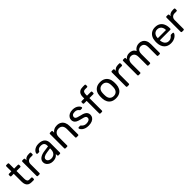

<svg xmlns="http://www.w3.org/2000/svg" viewBox="525 -2634 4538 4538"><g transform="rotate(-45 2794.0 -365.0)"><path d="M277 0Q221 0 186 -21.5Q151 -43 135 -82.5Q119 -122 119 -176V-440H41Q31 -440 24.5 -446.5Q18 -453 18 -463V-497Q18 -507 24.5 -513.5Q31 -520 41 -520H119V-687Q119 -697 125.5 -703.5Q132 -710 142 -710H189Q199 -710 205.5 -703.5Q212 -697 212 -687V-520H336Q347 -520 353 -513.5Q359 -507 359 -497V-463Q359 -453 353 -446.5Q347 -440 336 -440H212V-183Q212 -136 228 -109Q244 -82 285 -82H346Q356 -82 362.5 -75.5Q369 -69 369 -59V-23Q369 -13 362.5 -6.5Q356 0 346 0Z M488 0Q478 0 471.5 -6.5Q465 -13 465 -23V-496Q465 -506 471.5 -513Q478 -520 488 -520H534Q544 -520 551 -513Q558 -506 558 -496V-452Q578 -486 613 -503Q648 -520 698 -520H737Q747 -520 753.5 -513.5Q760 -507 760 -497V-456Q760 -446 753.5 -440Q747 -434 737 -434H677Q623 -434 592 -402.5Q561 -371 561 -317V-23Q561 -13 554 -6.5Q547 0 537 0Z M982 10Q932 10 891 -10Q850 -30 825 -64Q800 -98 800 -141Q800 -210 856 -251Q912 -292 1002 -305L1151 -326V-355Q1151 -403 1123.5 -430Q1096 -457 1034 -457Q990 -457 962 -439Q934 -421 923 -393Q917 -378 902 -378H857Q846 -378 840.5 -384.5Q835 -391 835 -400Q835 -415 846.5 -437Q858 -459 882 -480Q906 -501 943.5 -515.5Q981 -530 1035 -530Q1095 -530 1136 -514.5Q1177 -499 1200.5 -473Q1224 -447 1234.5 -414Q1245 -381 1245 -347V-23Q1245 -13 1238.5 -6.5Q1232 0 1222 0H1176Q1165 0 1159 -6.5Q1153 -13 1153 -23V-66Q1140 -48 1118 -30.5Q1096 -13 1063 -1.5Q1030 10 982 10ZM1003 -65Q1044 -65 1078 -82.5Q1112 -100 1131.5 -137Q1151 -174 1151 -230V-258L1035 -241Q964 -231 928 -207.5Q892 -184 892 -148Q892 -120 908.5 -101.5Q925 -83 950.5 -74Q976 -65 1003 -65Z M1412 0Q1402 0 1395.5 -6.5Q1389 -13 1389 -23V-497Q1389 -507 1395.5 -513.5Q1402 -520 1412 -520H1459Q1469 -520 1475.5 -513.5Q1482 -507 1482 -497V-453Q1508 -487 1547.5 -508.5Q1587 -530 1649 -530Q1714 -530 1759.5 -501.5Q1805 -473 1828.5 -422.5Q1852 -372 1852 -305V-23Q1852 -13 1845.5 -6.5Q1839 0 1829 0H1779Q1769 0 1762.5 -6.5Q1756 -13 1756 -23V-300Q1756 -370 1722 -409.5Q1688 -449 1622 -449Q1560 -449 1522.5 -409.5Q1485 -370 1485 -300V-23Q1485 -13 1478.5 -6.5Q1472 0 1462 0Z M2175 10Q2119 10 2079 -4Q2039 -18 2014 -38Q1989 -58 1976.5 -78Q1964 -98 1963 -110Q1962 -121 1970 -127Q1978 -133 1986 -133H2031Q2036 -133 2039.5 -131.5Q2043 -130 2049 -123Q2062 -109 2078 -95Q2094 -81 2117.5 -72Q2141 -63 2176 -63Q2227 -63 2260 -82.5Q2293 -102 2293 -140Q2293 -165 2279.5 -180Q2266 -195 2231.5 -207Q2197 -219 2137 -232Q2077 -246 2042 -266.5Q2007 -287 1992 -315.5Q1977 -344 1977 -380Q1977 -417 1999 -451.5Q2021 -486 2063.5 -508Q2106 -530 2170 -530Q2222 -530 2259 -517Q2296 -504 2320 -484.5Q2344 -465 2356 -446Q2368 -427 2369 -414Q2370 -404 2363 -397.5Q2356 -391 2347 -391H2305Q2298 -391 2293.5 -394Q2289 -397 2285 -401Q2275 -414 2261.5 -427Q2248 -440 2226.5 -448.5Q2205 -457 2170 -457Q2120 -457 2095 -436Q2070 -415 2070 -383Q2070 -364 2081 -349Q2092 -334 2123 -322Q2154 -310 2215 -296Q2281 -283 2319 -261Q2357 -239 2373 -210Q2389 -181 2389 -143Q2389 -101 2365 -66Q2341 -31 2293 -10.5Q2245 10 2175 10Z M2579 0Q2569 0 2562.5 -6.5Q2556 -13 2556 -23V-440H2471Q2461 -440 2454.5 -446.5Q2448 -453 2448 -463V-497Q2448 -507 2454.5 -513.5Q2461 -520 2471 -520H2556V-570Q2556 -621 2573 -659.5Q2590 -698 2627.5 -719Q2665 -740 2728 -740H2788Q2798 -740 2804.5 -733.5Q2811 -727 2811 -717V-683Q2811 -673 2804.5 -666.5Q2798 -660 2788 -660H2730Q2683 -660 2666 -635.5Q2649 -611 2649 -565V-520H2778Q2788 -520 2794.5 -513.5Q2801 -507 2801 -497V-463Q2801 -453 2794.5 -446.5Q2788 -440 2778 -440H2649V-23Q2649 -13 2642.5 -6.5Q2636 0 2626 0Z M3092 10Q3016 10 2965 -19Q2914 -48 2887 -99.5Q2860 -151 2857 -217Q2856 -234 2856 -260.5Q2856 -287 2857 -303Q2860 -370 2887.5 -421Q2915 -472 2966 -501Q3017 -530 3092 -530Q3167 -530 3218 -501Q3269 -472 3296.5 -421Q3324 -370 3327 -303Q3328 -287 3328 -260.5Q3328 -234 3327 -217Q3324 -151 3297 -99.5Q3270 -48 3219 -19Q3168 10 3092 10ZM3092 -67Q3154 -67 3191 -106.5Q3228 -146 3231 -222Q3232 -237 3232 -260Q3232 -283 3231 -298Q3228 -374 3191 -413.5Q3154 -453 3092 -453Q3030 -453 2992.5 -413.5Q2955 -374 2953 -298Q2952 -283 2952 -260Q2952 -237 2953 -222Q2955 -146 2992.5 -106.5Q3030 -67 3092 -67Z M3476 0Q3466 0 3459.5 -6.5Q3453 -13 3453 -23V-496Q3453 -506 3459.5 -513Q3466 -520 3476 -520H3522Q3532 -520 3539 -513Q3546 -506 3546 -496V-452Q3566 -486 3601 -503Q3636 -520 3686 -520H3725Q3735 -520 3741.5 -513.5Q3748 -507 3748 -497V-456Q3748 -446 3741.5 -440Q3735 -434 3725 -434H3665Q3611 -434 3580 -402.5Q3549 -371 3549 -317V-23Q3549 -13 3542 -6.5Q3535 0 3525 0Z M3856 0Q3846 0 3839.5 -6.5Q3833 -13 3833 -23V-497Q3833 -507 3839.5 -513.5Q3846 -520 3856 -520H3901Q3911 -520 3917.5 -513.5Q3924 -507 3924 -497V-462Q3947 -493 3982 -511.5Q4017 -530 4066 -530Q4179 -531 4226 -438Q4249 -480 4293 -505Q4337 -530 4393 -530Q4445 -530 4487.5 -506Q4530 -482 4554.5 -433.5Q4579 -385 4579 -312V-23Q4579 -13 4572.5 -6.5Q4566 0 4556 0H4509Q4499 0 4492.5 -6.5Q4486 -13 4486 -23V-303Q4486 -359 4470 -391Q4454 -423 4427 -436Q4400 -449 4368 -449Q4342 -449 4315 -436Q4288 -423 4270.5 -391Q4253 -359 4253 -303V-23Q4253 -13 4246.5 -6.5Q4240 0 4230 0H4183Q4173 0 4166.5 -6.5Q4160 -13 4160 -23V-303Q4160 -359 4143 -391Q4126 -423 4099 -436Q4072 -449 4042 -449Q4016 -449 3989 -436Q3962 -423 3944.5 -391Q3927 -359 3927 -304V-23Q3927 -13 3920.5 -6.5Q3914 0 3904 0Z M4930 10Q4826 10 4765 -53.5Q4704 -117 4698 -227Q4697 -240 4697 -260.5Q4697 -281 4698 -294Q4702 -365 4731 -418.5Q4760 -472 4810.5 -501Q4861 -530 4929 -530Q5005 -530 5056.5 -498Q5108 -466 5135 -407Q5162 -348 5162 -269V-252Q5162 -241 5155.5 -235Q5149 -229 5139 -229H4793Q4793 -228 4793 -225Q4793 -222 4793 -220Q4795 -179 4811 -143.5Q4827 -108 4857.5 -86Q4888 -64 4929 -64Q4965 -64 4989 -75Q5013 -86 5028 -99.5Q5043 -113 5048 -121Q5057 -133 5062 -135.5Q5067 -138 5078 -138H5127Q5136 -138 5142.5 -132.5Q5149 -127 5148 -117Q5147 -102 5132 -80.5Q5117 -59 5089.5 -38Q5062 -17 5021.5 -3.5Q4981 10 4930 10ZM4793 -298H5067V-301Q5067 -346 5050.5 -381Q5034 -416 5003 -436.5Q4972 -457 4929 -457Q4886 -457 4855.5 -436.5Q4825 -416 4809 -381Q4793 -346 4793 -301Z M5305 0Q5295 0 5288.5 -6.5Q5282 -13 5282 -23V-496Q5282 -506 5288.5 -513Q5295 -520 5305 -520H5351Q5361 -520 5368 -513Q5375 -506 5375 -496V-452Q5395 -486 5430 -503Q5465 -520 5515 -520H5554Q5564 -520 5570.5 -513.5Q5577 -507 5577 -497V-456Q5577 -446 5570.5 -440Q5564 -434 5554 -434H5494Q5440 -434 5409 -402.5Q5378 -371 5378 -317V-23Q5378 -13 5371 -6.5Q5364 0 5354 0Z"/></g></svg>

Font: DVN-Rubik
Style: Regular
Weight: 400
Designer: Hubert and Fischer
Foundry: Hubert & Fischer
Version: Version 2.102